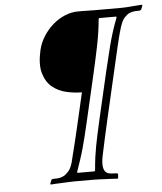

<svg xmlns="http://www.w3.org/2000/svg" viewBox="-55 -708 746 885"><g transform="rotate(-5 318.0 -265.5)"><path d="M142.1 125 143.2 129C148 128.3 155.8 127.8 166.6 127.5C177.3 127.2 188.4 126.7 199.9 126C211.4 125.3 222.5 124.8 233.3 124.5C244 124.2 251.7 124 256.4 124H342.4C347 124 354.7 124.2 365.3 124.5C375.8 124.8 386.7 125.3 397.9 126C409.1 126.7 420 127.2 430.6 127.5C441.2 127.8 448.7 128.3 453.2 129L456.1 125L457.3 107L453 104C445 104 435.8 103.5 425.3 102.5C414.9 101.5 407.2 98.7 402.3 94C397.7 90.7 394.2 84.5 391.6 75.5C389 66.5 388.7 53.3 390.7 36C391.1 31.3 393.3 19.5 397.4 0.5C401.5 -18.5 406.2 -40.3 411.5 -65C416.9 -89.7 422.6 -115.2 428.7 -141.5L444.7 -211L504.7 -471C507.8 -484.3 511.5 -499.5 515.7 -516.5C520 -533.5 524.7 -550.3 529.9 -567C536.4 -586.3 542.7 -599.5 549 -606.5C555.3 -613.5 561.7 -619.3 568.1 -624C574.2 -627.3 580.7 -629.8 587.8 -631.5C594.8 -633.2 606.7 -634 623.4 -634L629.3 -638L636.5 -656L635.4 -660C630.7 -660 624.5 -659.7 616.6 -659C608.8 -658.4 600.7 -657.7 592.2 -657C583.7 -656.4 574.9 -655.7 565.7 -655C556.6 -654.3 548.7 -654 542 -654H439H414C404.7 -654 395.2 -654.2 385.6 -654.5C376 -654.8 367 -655 358.7 -655H339.2C317.9 -655 297.1 -650.7 276.7 -642C256.4 -633.3 237.9 -621.7 221.1 -607C204.4 -592.3 189.8 -575.2 177.2 -555.5C164.7 -535.8 155.9 -515 150.8 -493C140.8 -449.7 139.8 -414.2 147.7 -386.5C155.7 -358.8 168.9 -337.3 187.3 -322C205.8 -306.7 227.4 -296.2 252.1 -290.5C276.8 -284.8 300.8 -282 324.1 -282L299.9 -177L287.4 -123C282.3 -101 277.1 -79 271.7 -57C266.3 -35 261.3 -15.2 256.9 2.5C252.5 20.2 249.8 31.3 248.7 36C242.9 55.3 236.3 68.8 228.8 76.5C221.4 84.2 215.3 89.7 210.5 93C203.6 97 196.8 99.8 190.1 101.5C183.4 103.2 171.7 104 155 104L149.3 107ZM271.1 86 270.1 82C278 59.3 284.8 39.3 290.4 22C296.1 4.7 301.1 -12.2 305.6 -28.5C310 -44.8 314.5 -62.2 319.1 -80.5C323.7 -98.8 328.7 -120 334.2 -144L385.7 -367C393.4 -400.3 401.9 -439 411 -483C420.2 -527 426.6 -570 430.3 -612L433.2 -616H512.2L513.3 -612C496.9 -570 483.2 -527 472 -483C460.9 -439 451.4 -400.3 443.7 -367L392.2 -144C386.7 -120 382 -98.8 378.1 -80.5C374.2 -62.2 370.7 -44.8 367.6 -28.5C364.5 -12.2 361.8 4.7 359.4 22C357.1 39.3 355 59.3 353.1 82L350.2 86Z"/></g></svg>

Font: Quattrocento
Style: Italic
Weight: 400
Italic angle: -13°
Designer: Pablo Impallari
Foundry: Pablo Impallari, Igino Marini, Branda Gallo
Version: Version 2.000